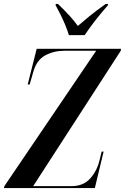

<svg xmlns="http://www.w3.org/2000/svg" viewBox="-50 -964 640 984"><path d="M-30 0 -27 -11 443 -704H281Q227 -704 182.5 -680.5Q138 -657 121 -597L102 -531H92L138 -714H570L569 -704L120 -10H316Q377 -10 412 -49Q447 -88 460 -142L471 -187H481L436 0ZM303 -784Q296 -808 284 -837Q272 -866 258.5 -892.5Q245 -919 235 -937L236 -944H247Q284 -908 307.5 -882Q331 -856 349 -831Q374 -853 409 -881.5Q444 -910 492 -944H504L503 -937Q466 -895 437 -857.5Q408 -820 384 -784Z"/></svg>

Font: Noto Serif Display ExtraCondensed SemiBold
Style: Italic
Weight: 600
Width: 2
Italic angle: -12°
Designer: Monotype Design Team
Foundry: Monotype Imaging Inc.
Version: Version 2.009